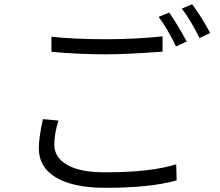

<svg xmlns="http://www.w3.org/2000/svg" viewBox="-20 -858 1040 906"><path d="M728.5 -778.3 778.3 -798.8Q811.5 -752 861.3 -662.1L810.5 -638.7Q769.5 -724.6 728.5 -778.3ZM837.9 -817.4 886.7 -837.9Q935.5 -771.5 971.7 -702.1L921.9 -678.7Q875 -770.5 837.9 -817.4ZM222.7 -613.3V-684.6Q330.1 -672.9 483.4 -672.9Q622.1 -672.9 747.1 -686.5V-614.3Q572.3 -601.6 484.4 -601.6Q356.4 -601.6 222.7 -613.3ZM182.6 -295.9 255.9 -289.1Q236.3 -227.5 236.3 -174.8Q236.3 -115.2 296.9 -80.1Q357.4 -44.9 474.6 -44.9Q694.3 -44.9 811.5 -83L813.5 -6.8Q690.4 28.3 476.6 28.3Q327.1 28.3 245.1 -20Q163.1 -68.4 163.1 -159.2Q163.1 -207 182.6 -295.9Z"/></svg>

Font: Gen Shin Gothic Monospace Normal
Style: Regular
Weight: 350
Designer: [Source Han Sans]
Ryoko NISHIZUKA  (kana & ideographs); Paul D. Hunt (Latin, Greek & Cyrillic); Wenlong ZHANG  (bopomofo
Version: Version 1.002.20150607